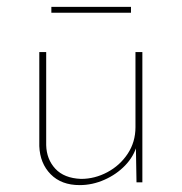

<svg xmlns="http://www.w3.org/2000/svg" viewBox="-20 -529 527 557"><path d="M211 8Q158 8 127 -23.5Q96 -55 94 -105V-378H114V-108Q115 -67 140.5 -39.5Q166 -12 215 -10Q255 -10 291.5 -29.5Q328 -49 350.5 -83Q373 -117 373 -160V-378H393V0H376L374 -116L377 -107Q368 -75 343 -49Q318 -23 283 -7.5Q248 8 211 8ZM129 -509H360V-492H129Z"/></svg>

Font: Josefin Sans Thin Thin
Style: Regular
Weight: 250
Version: Version 2.001